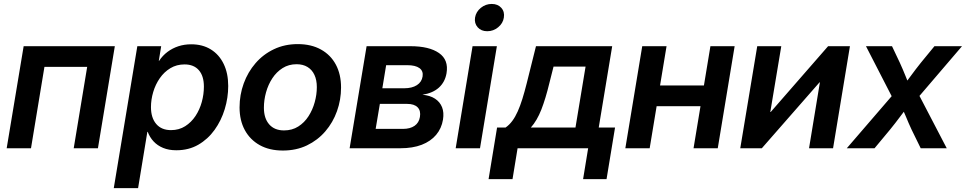

<svg xmlns="http://www.w3.org/2000/svg" viewBox="-20 -759 4945 983"><path d="M567.9 -522.5 481.4 0H357.4L426.3 -416.5H207.5L138.7 0H14.2L101.1 -522.5Z M562.5 204.1 683.1 -522.5H805.2L793 -447.3H794.4Q812.5 -474.6 837.6 -493.4Q862.8 -512.2 893.3 -522.2Q923.8 -532.2 959 -532.2Q1017.1 -532.2 1059.6 -505.9Q1102.1 -479.5 1125.2 -431.6Q1148.4 -383.8 1148.4 -318.8Q1148.4 -258.8 1130.6 -200.2Q1112.8 -141.6 1078.6 -94Q1044.4 -46.4 995.4 -18.1Q946.3 10.3 882.8 10.3Q844.2 10.3 815.2 -1.7Q786.1 -13.7 766.4 -34.9Q746.6 -56.2 736.3 -84H734.4L687 204.1ZM855.5 -92.8Q896.5 -92.8 928 -112.8Q959.5 -132.8 981 -165.3Q1002.4 -197.8 1013.2 -237.1Q1023.9 -276.4 1023.9 -315.4Q1023.9 -370.1 998 -399.7Q972.2 -429.2 924.8 -429.2Q884.3 -429.2 852.3 -409.9Q820.3 -390.6 798.1 -358.6Q775.9 -326.7 764.4 -287.8Q752.9 -249 752.9 -210.4Q752.9 -155.8 779.8 -124.3Q806.6 -92.8 855.5 -92.8Z M1428.2 11.7Q1359.4 11.7 1309.8 -15.9Q1260.3 -43.5 1233.4 -93Q1206.5 -142.6 1206.5 -209Q1206.5 -273.4 1227.8 -331.8Q1249 -390.1 1288.3 -435.5Q1327.6 -481 1382.6 -507.1Q1437.5 -533.2 1504.4 -533.2Q1573.2 -533.2 1623 -505.6Q1672.9 -478 1699.5 -428.2Q1726.1 -378.4 1726.1 -311Q1726.1 -248 1705.3 -189.9Q1684.6 -131.8 1645.5 -86.4Q1606.4 -41 1551.5 -14.6Q1496.6 11.7 1428.2 11.7ZM1434.1 -91.3Q1475.6 -91.3 1507.1 -111.3Q1538.6 -131.3 1559.6 -164.1Q1580.6 -196.8 1591.3 -235.8Q1602.1 -274.9 1602.1 -313Q1602.1 -349.6 1589.8 -375.7Q1577.6 -401.9 1554.4 -416Q1531.2 -430.2 1498.5 -430.2Q1458 -430.2 1426.8 -410.4Q1395.5 -390.6 1374.3 -358.2Q1353 -325.7 1342 -286.1Q1331.1 -246.6 1331.1 -207.5Q1331.1 -153.3 1358.2 -122.3Q1385.3 -91.3 1434.1 -91.3Z M1770 0 1856.9 -522.5H2081.1Q2177.2 -522.5 2227.5 -487.5Q2277.8 -452.6 2266.1 -383.8Q2258.3 -338.9 2227.1 -310.5Q2195.8 -282.2 2142.6 -273.9Q2181.6 -270.5 2207 -253.9Q2232.4 -237.3 2243.2 -210.2Q2253.9 -183.1 2248 -146.5Q2240.7 -101.6 2212.9 -68.6Q2185.1 -35.6 2139.2 -17.8Q2093.3 0 2029.8 0ZM1903.3 -99.1H2043Q2079.6 -99.1 2102.3 -114.7Q2125 -130.4 2129.9 -160.2Q2135.3 -191.9 2118.2 -209.5Q2101.1 -227.1 2064.5 -227.1H1924.8ZM1937.5 -307.1H2049.8Q2089.4 -307.1 2114.3 -323Q2139.2 -338.9 2143.6 -367.7Q2147.9 -395.5 2127.4 -410.4Q2106.9 -425.3 2064.9 -425.3H1957Z M2313 0 2399.4 -522.5H2523.9L2437.5 0ZM2474.6 -599.1Q2443.4 -599.1 2425.5 -619.4Q2407.7 -639.6 2412.1 -668.9Q2417 -698.7 2441.7 -718.8Q2466.3 -738.8 2497.6 -738.8Q2528.8 -738.8 2546.6 -718.8Q2564.5 -698.7 2559.6 -668.9Q2555.2 -639.6 2530.5 -619.4Q2505.9 -599.1 2474.6 -599.1Z M2481.4 158.2 2524.9 -106H2568.4Q2587.9 -119.6 2603 -140.1Q2618.2 -160.6 2630.6 -188.5Q2643.1 -216.3 2654.3 -252.2Q2665.5 -288.1 2676.8 -333L2724.1 -522.5H3114.3L3045.4 -106H3128.9L3085.4 158.2H2965.3L2991.2 0H2629.9L2604 158.2ZM2697.8 -106H2926.3L2978 -418H2814L2792.5 -333Q2773.4 -253.9 2751.5 -197.8Q2729.5 -141.6 2697.8 -106Z M3616.7 -321.3 3599.1 -215.3H3308.6L3325.7 -321.3ZM3392.6 -522.5 3306.2 0H3181.6L3268.1 -522.5ZM3741.2 -522.5 3654.8 0H3530.8L3617.2 -522.5Z M4245.1 0H4122.1L4177.7 -337.4H4175.8L3880.4 0H3770L3856.9 -522.5H3980L3923.8 -185.5H3925.8L4219.7 -522.5H4331.5Z M4315.4 0 4576.7 -303.2 4563 -231.9 4413.6 -522.5H4546.9L4586.9 -438Q4602.5 -403.8 4615.5 -371.3Q4628.4 -338.9 4641.6 -306.6H4595.7Q4620.1 -338.9 4643.8 -371.3Q4667.5 -403.8 4694.8 -438L4764.2 -522.5H4905.3L4656.2 -231.4L4669.4 -302.7L4827.1 0H4693.8L4647 -95.7Q4631.3 -129.4 4618.7 -160.6Q4606 -191.9 4591.8 -223.1H4634.8Q4610.8 -191.9 4587.6 -160.6Q4564.5 -129.4 4537.1 -95.7L4457.5 0Z"/></svg>

Font: Inter 28pt SemiBold
Style: Italic
Weight: 600
Italic angle: -9.3988°
Designer: Rasmus Andersson
Foundry: rsms
Version: Version 4.001;git-66647c0bb